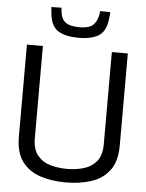

<svg xmlns="http://www.w3.org/2000/svg" viewBox="-61 -959 776 1018"><g transform="rotate(5 327.5 -450.5)"><path d="M59 -211V-700H144V-210Q144 -150 171 -117.5Q198 -85 240 -73.5Q282 -62 328 -62Q374 -62 416 -74Q458 -86 484.5 -118Q511 -150 511 -210V-700H596V-211Q596 -125 559.5 -77Q523 -29 462 -9.5Q401 10 327 10Q254 10 193 -9.5Q132 -29 95.5 -77Q59 -125 59 -211ZM328 -760Q255 -760 216.5 -786Q178 -812 173 -885Q172 -891 171.5 -897.5Q171 -904 171 -910L225 -911Q225 -908 225.5 -904Q226 -900 226 -896Q229 -853 253 -834.5Q277 -816 328 -816Q378 -816 399.5 -835Q421 -854 429 -896Q430 -902 430 -911L484 -910Q484 -895 482 -885Q477 -814 440 -787Q403 -760 328 -760Z"/></g></svg>

Font: Georama
Style: Regular
Weight: 400
Designer: Jean-Baptiste Levee
Foundry: Production Type
Version: Version 1.000